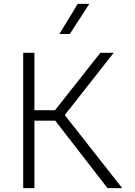

<svg xmlns="http://www.w3.org/2000/svg" viewBox="-20 -973 697 993"><path d="M536 0 244 -377 499 -700H568L315 -378L612 0ZM100 0V-700H158V-403H285V-349H158V0ZM287 -797 382 -953H442L341 -797Z"/></svg>

Font: Geologica Cursive Thin
Style: Regular
Weight: 250
Designer: Sindre Bremnes, Frode Helland
Foundry: Monokrom Skriftforlag AS
Version: Version 1.010;gftools[0.9.28]